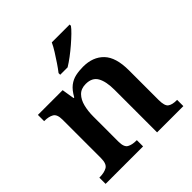

<svg xmlns="http://www.w3.org/2000/svg" viewBox="-202 -915 1065 1065"><g transform="rotate(-45 330.0 -383.0)"><path d="M23 0V-49H27Q61 -49 83.5 -61.5Q106 -74 106 -119V-421Q106 -463 85 -475Q64 -487 31 -487H28V-536H222L234 -462H239Q260 -500 283.5 -518Q307 -536 334.5 -542Q362 -548 394 -548Q471 -548 515.5 -502Q560 -456 560 -354V-121Q560 -74 577.5 -61.5Q595 -49 629 -49H633V0H427V-334Q427 -399 407 -434.5Q387 -470 337 -470Q300 -470 278.5 -448Q257 -426 248 -390Q239 -354 239 -313V-115Q239 -72 259.5 -60.5Q280 -49 313 -49H317V0ZM273 -619Q288 -638 305.5 -664Q323 -690 340 -717Q357 -744 367 -766H507V-756Q498 -743 477.5 -723Q457 -703 431.5 -681Q406 -659 380 -639.5Q354 -620 331 -606H273Z"/></g></svg>

Font: Noto Naskh Arabic SemiBold
Style: Regular
Weight: 600
Designer: Monotype Design Team, David Williams, Mohamad Dakak and Nizar Qandah
Foundry: Monotype Imaging Inc.
Version: Version 2.016